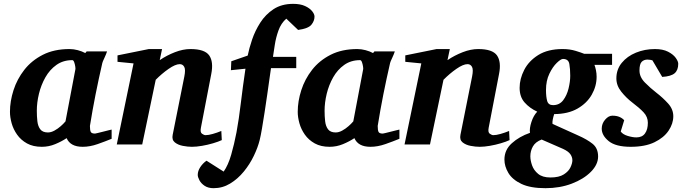

<svg xmlns="http://www.w3.org/2000/svg" viewBox="-20 -757 3595 1006"><path d="M199.2 12.2Q153.3 12.2 121.3 -5.6Q89.4 -23.4 69.6 -51.5Q49.8 -79.6 41 -111.3Q32.2 -143.1 32.2 -170.9Q32.2 -226.6 50.8 -284.4Q69.3 -342.3 107.4 -391.1Q145.5 -439.9 204.6 -470Q263.7 -500 344.2 -500Q365.7 -500 387.7 -494.1Q409.7 -488.3 426.8 -479L434.1 -487.8H541Q536.1 -472.7 526.9 -453.1Q517.6 -433.6 516.1 -426.8Q497.1 -344.2 480.7 -262Q464.4 -179.7 451.2 -97.2Q451.2 -74.7 455.6 -65.9Q460 -57.1 478 -57.1Q480 -57.1 491.9 -60.1Q503.9 -63 519.5 -66.9Q535.2 -70.8 548.3 -74.2Q561.5 -77.6 564.9 -78.1V-29.8Q531.7 -16.1 491.5 -2Q451.2 12.2 413.1 12.2Q348.6 12.2 329.1 -33.2Q302.7 -15.6 269 -1.7Q235.4 12.2 199.2 12.2ZM231 -63Q247.6 -63 265.4 -72.8Q283.2 -82.5 298.6 -96.2Q314 -109.9 323.2 -121.1L375 -394Q376 -397 374.3 -408.7Q372.6 -420.4 368.7 -431.2Q364.7 -441.9 358.9 -441.9Q311 -441.9 275.9 -417Q240.7 -392.1 218 -352.1Q195.3 -312 184.1 -265.9Q172.9 -219.7 172.9 -176.8Q172.9 -147.9 175.8 -121.8Q178.7 -95.7 191.2 -79.3Q203.6 -63 231 -63Z M1142.1 -22.9Q1124.5 -14.6 1096.4 -6.3Q1068.4 2 1038.6 7.1Q1008.8 12.2 985.8 12.2Q963.9 12.2 938.2 7.3Q912.6 2.4 896 -11Q879.4 -24.4 884.8 -50.8L945.8 -356Q953.1 -392.6 945.3 -406.7Q937.5 -420.9 921.9 -420.9Q898.9 -420.9 863.3 -396Q827.6 -371.1 795.9 -338.9L725.1 0H591.8L679.7 -424.8L595.7 -433.1V-466.8L759.8 -500H829.1L816.9 -441.9Q853.5 -466.8 896.2 -483.4Q939 -500 978 -500Q1052.7 -500 1076.2 -466.6Q1099.6 -433.1 1086.9 -369.1L1032.7 -87.9Q1027.8 -63.5 1038.6 -56.2Q1049.3 -48.8 1056.6 -48.8Q1072.3 -48.8 1094.7 -55.2Q1117.2 -61.5 1139.6 -70.8Z M1627.9 -669.9Q1627.9 -647.5 1611.6 -627.4Q1595.2 -607.4 1542 -600.1L1480 -659.2Q1452.6 -635.3 1439 -597.2Q1425.3 -559.1 1419.7 -521Q1414.1 -482.9 1410.2 -459H1532.2V-399.9H1399.9Q1397.5 -383.3 1392.3 -346.9Q1387.2 -310.5 1380.6 -264.2Q1374 -217.8 1366.7 -170.7Q1359.4 -123.5 1352.8 -84.5Q1346.2 -45.4 1340.8 -23.9Q1331.1 15.6 1309.8 59.8Q1288.6 104 1257.1 142.3Q1225.6 180.7 1185.8 204.8Q1146 229 1099.1 229Q1070.8 229 1052.2 216.6Q1033.7 204.1 1024.9 187.5Q1016.1 170.9 1016.1 159.2Q1016.1 139.2 1029.1 119.1Q1042 99.1 1062 85L1151.9 142.1Q1175.3 108.9 1191.2 54.2Q1207 -0.5 1219.2 -64Q1231.9 -132.8 1241.9 -217.3Q1252 -301.8 1266.1 -397L1189.9 -389.2L1191.9 -436L1277.8 -465.8Q1285.2 -502.9 1300.8 -549.3Q1316.4 -595.7 1343.8 -638.4Q1371.1 -681.2 1413.3 -709Q1455.6 -736.8 1516.1 -736.8Q1553.2 -736.8 1577.9 -725.6Q1602.5 -714.4 1615.2 -698.7Q1627.9 -683.1 1627.9 -669.9Z M1707 12.2Q1661.1 12.2 1629.2 -5.6Q1597.2 -23.4 1577.4 -51.5Q1557.6 -79.6 1548.8 -111.3Q1540 -143.1 1540 -170.9Q1540 -226.6 1558.6 -284.4Q1577.1 -342.3 1615.2 -391.1Q1653.3 -439.9 1712.4 -470Q1771.5 -500 1852.1 -500Q1873.5 -500 1895.5 -494.1Q1917.5 -488.3 1934.6 -479L1941.9 -487.8H2048.8Q2043.9 -472.7 2034.7 -453.1Q2025.4 -433.6 2023.9 -426.8Q2004.9 -344.2 1988.5 -262Q1972.2 -179.7 1959 -97.2Q1959 -74.7 1963.4 -65.9Q1967.8 -57.1 1985.8 -57.1Q1987.8 -57.1 1999.8 -60.1Q2011.7 -63 2027.3 -66.9Q2043 -70.8 2056.2 -74.2Q2069.3 -77.6 2072.8 -78.1V-29.8Q2039.6 -16.1 1999.3 -2Q1959 12.2 1920.9 12.2Q1856.4 12.2 1836.9 -33.2Q1810.5 -15.6 1776.9 -1.7Q1743.2 12.2 1707 12.2ZM1738.8 -63Q1755.4 -63 1773.2 -72.8Q1791 -82.5 1806.4 -96.2Q1821.8 -109.9 1831.1 -121.1L1882.8 -394Q1883.8 -397 1882.1 -408.7Q1880.4 -420.4 1876.5 -431.2Q1872.6 -441.9 1866.7 -441.9Q1818.8 -441.9 1783.7 -417Q1748.5 -392.1 1725.8 -352.1Q1703.1 -312 1691.9 -265.9Q1680.7 -219.7 1680.7 -176.8Q1680.7 -147.9 1683.6 -121.8Q1686.5 -95.7 1699 -79.3Q1711.4 -63 1738.8 -63Z M2649.9 -22.9Q2632.3 -14.6 2604.2 -6.3Q2576.2 2 2546.4 7.1Q2516.6 12.2 2493.7 12.2Q2471.7 12.2 2446 7.3Q2420.4 2.4 2403.8 -11Q2387.2 -24.4 2392.6 -50.8L2453.6 -356Q2460.9 -392.6 2453.1 -406.7Q2445.3 -420.9 2429.7 -420.9Q2406.7 -420.9 2371.1 -396Q2335.4 -371.1 2303.7 -338.9L2232.9 0H2099.6L2187.5 -424.8L2103.5 -433.1V-466.8L2267.6 -500H2336.9L2324.7 -441.9Q2361.3 -466.8 2404.1 -483.4Q2446.8 -500 2485.8 -500Q2560.5 -500 2584 -466.6Q2607.4 -433.1 2594.7 -369.1L2540.5 -87.9Q2535.6 -63.5 2546.4 -56.2Q2557.1 -48.8 2564.5 -48.8Q2580.1 -48.8 2602.5 -55.2Q2625 -61.5 2647.5 -70.8Z M3187 -417H3094.7Q3099.1 -405.8 3102.5 -389.4Q3106 -373 3106 -355Q3106 -305.7 3080.6 -261Q3055.2 -216.3 3005.9 -188Q2956.5 -159.7 2883.8 -159.2Q2878.9 -145 2876.2 -130.6Q2873.5 -116.2 2875 -107.9L3007.8 -47.9Q3055.7 -26.9 3084.7 -3.7Q3113.8 19.5 3113.8 63Q3113.8 105 3076.2 143.1Q3038.6 181.2 2976.1 205.1Q2913.6 229 2837.9 229Q2758.8 229 2711.7 206.5Q2664.6 184.1 2643.8 149.4Q2623 114.7 2623 79.1Q2623 28.3 2661.9 -6.6Q2700.7 -41.5 2756.8 -61Q2753.4 -84 2764.4 -117.9Q2775.4 -151.9 2794.9 -171.9Q2754.9 -190.4 2728.8 -220Q2702.6 -249.5 2702.6 -296.9Q2702.6 -343.8 2726.6 -390.6Q2750.5 -437.5 2800.5 -468.8Q2850.6 -500 2927.7 -500Q2965.3 -500 2996.1 -490.5Q3026.9 -481 3041 -475.1H3187ZM2967.8 -359.9Q2967.8 -395.5 2963.1 -421.9Q2958.5 -448.2 2929.7 -448.2Q2918.9 -448.2 2897.5 -427.7Q2876 -407.2 2858.4 -370.6Q2840.8 -334 2840.8 -285.2Q2840.8 -250.5 2846.9 -228.3Q2853 -206.1 2877.9 -206.1Q2911.1 -206.1 2930.7 -231.7Q2950.2 -257.3 2959 -293.5Q2967.8 -329.6 2967.8 -359.9ZM2979 83Q2979 65.9 2968.3 50.8Q2957.5 35.6 2929.7 22.9L2817.9 -25.9Q2785.2 -13.2 2772 10.5Q2758.8 34.2 2758.8 62Q2758.8 83.5 2767.8 109.4Q2776.9 135.3 2799.8 154.1Q2822.8 172.9 2863.8 172.9Q2909.2 172.9 2934.3 156.7Q2959.5 140.6 2969.2 119.4Q2979 98.1 2979 83Z M3533.7 -422.9Q3533.7 -389.2 3514.6 -373Q3495.6 -356.9 3449.7 -354L3398.4 -440.9Q3395 -441.9 3387.9 -443.4Q3380.9 -444.8 3372.6 -444.8Q3353.5 -444.8 3342 -432.9Q3330.6 -420.9 3330.6 -387.7Q3330.6 -353.5 3358.9 -324.7Q3387.2 -295.9 3419.4 -271Q3453.6 -244.6 3480.7 -214.6Q3507.8 -184.6 3507.8 -147.9Q3507.8 -109.4 3483.2 -72.5Q3458.5 -35.6 3409.2 -11.7Q3359.9 12.2 3284.7 12.2Q3206.1 12.2 3169.4 -17.6Q3132.8 -47.4 3132.8 -83Q3132.8 -109.4 3150.6 -130.1Q3168.5 -150.9 3188.5 -150.9Q3210.4 -150.9 3225.8 -144.3Q3241.2 -137.7 3250.5 -127L3232.4 -67.9Q3243.2 -52.7 3268.8 -44.9Q3294.4 -37.1 3314.5 -37.1Q3344.7 -37.1 3359.6 -57.9Q3374.5 -78.6 3374.5 -113.8Q3374.5 -144.5 3352.1 -168.5Q3329.6 -192.4 3292.5 -220.2Q3261.2 -244.1 3235.4 -276.4Q3209.5 -308.6 3209.5 -346.2Q3209.5 -393.1 3237.8 -427.7Q3266.1 -462.4 3312.3 -481.2Q3358.4 -500 3411.6 -500Q3453.1 -500 3480.2 -486.1Q3507.3 -472.2 3520.5 -453.9Q3533.7 -435.5 3533.7 -422.9Z"/></svg>

Font: Charis
Style: Bold Italic
Weight: 700
Italic angle: -11°
Designer: Walt Agee, Miriam Martin, Annie Olsen, Victor Gaultney, Lorna Priest, Alan Ward, Bob Hallissy, Martin Hosken, Sharon Cor
Foundry: SIL Global
Version: Version 7.000